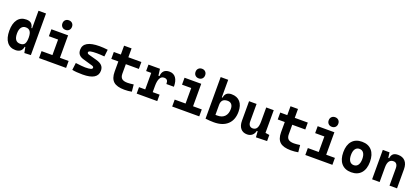

<svg xmlns="http://www.w3.org/2000/svg" viewBox="55 -1961 6920 3176"><g transform="rotate(20 3515.5 -373.0)"><path d="M241.7 9.8Q145.5 9.8 92 -59.6Q38.6 -128.9 38.6 -258.3Q38.6 -386.7 92 -457Q145.5 -527.3 242.7 -527.3Q299.3 -527.3 328.9 -501.7Q358.4 -476.1 367.2 -423.8H379.9V-732.4H512.2V0L398.9 4.9L380.4 -93.8H369.1Q361.3 -42 328.6 -16.1Q295.9 9.8 241.7 9.8ZM379.9 -258.3Q379.9 -333.5 354.7 -368.2Q329.6 -402.8 278.8 -402.8Q228.5 -402.8 201.2 -365Q173.8 -327.1 173.8 -258.3Q173.8 -114.7 278.8 -114.7Q335.4 -114.7 357.7 -148.9Q379.9 -183.1 379.9 -258.3Z M655.8 0V-122.1H847.2V-395.5H685.1V-517.6H979V-122.1H1132.3V0ZM907.2 -587.4Q869.6 -587.4 846.2 -610.8Q822.8 -634.3 822.8 -671.9Q822.8 -709.5 846.2 -732.9Q869.6 -756.3 907.2 -756.3Q944.8 -756.3 968.3 -732.9Q991.7 -709.5 991.7 -671.9Q991.7 -634.3 968.3 -610.8Q944.8 -587.4 907.2 -587.4Z M1424.8 9.8Q1308.6 9.8 1239.7 -4.9L1255.4 -131.3Q1316.9 -123.5 1358.9 -119.6Q1400.9 -115.7 1424.8 -115.7Q1491.2 -115.7 1521 -124.8Q1550.8 -133.8 1550.8 -153.8Q1550.8 -174.8 1520 -184.1L1351.6 -232.9Q1299.8 -248 1273.7 -279.1Q1247.6 -310.1 1247.6 -362.3Q1247.6 -527.3 1531.2 -527.3Q1564.5 -527.3 1600.3 -524.9Q1636.2 -522.5 1676.3 -517.6L1662.1 -395Q1617.7 -398.9 1584.5 -400.4Q1551.3 -401.9 1528.3 -401.9Q1451.7 -401.9 1417.2 -393.3Q1382.8 -384.8 1382.8 -365.2Q1382.8 -343.8 1412.1 -335.4L1557.1 -295.4Q1624 -277.3 1657 -242.9Q1689.9 -208.5 1689.9 -153.3Q1689.9 9.8 1424.8 9.8Z M2160.6 9.8Q2026.9 9.8 1967.3 -43.9Q1907.7 -97.7 1907.7 -215.8V-396H1783.7V-517.6H1907.7V-673.8H2039.6V-517.6H2269V-396H2039.6V-228.5Q2039.6 -169.4 2070.1 -142.6Q2100.6 -115.7 2170.4 -115.7Q2192.9 -115.7 2218.5 -118.4Q2244.1 -121.1 2276.9 -125.5L2288.6 -2Q2256.3 3.9 2225.8 6.8Q2195.3 9.8 2160.6 9.8Z M2615.7 -222.7V-113.3H2736.8V0H2374.5V-113.3H2483.9V-404.3H2394V-517.6H2596.2L2611.3 -400.9H2629.9Q2637.7 -527.3 2762.2 -527.3Q2835.9 -527.3 2875.2 -473.1Q2914.6 -418.9 2914.6 -316.9H2782.7Q2782.7 -362.8 2765.9 -382.8Q2749 -402.8 2711.9 -402.8Q2663.6 -402.8 2639.6 -356Q2615.7 -309.1 2615.7 -222.7Z M2999.5 0V-122.1H3190.9V-395.5H3028.8V-517.6H3322.8V-122.1H3476.1V0ZM3251 -587.4Q3213.4 -587.4 3189.9 -610.8Q3166.5 -634.3 3166.5 -671.9Q3166.5 -709.5 3189.9 -732.9Q3213.4 -756.3 3251 -756.3Q3288.6 -756.3 3312 -732.9Q3335.4 -709.5 3335.4 -671.9Q3335.4 -634.3 3312 -610.8Q3288.6 -587.4 3251 -587.4Z M3733.9 9.8Q3696.8 9.8 3660.6 7.1Q3624.5 4.4 3586.9 0V-732.4H3719.2V-423.8H3732.9Q3746.1 -527.3 3856 -527.3Q3953.6 -527.3 4007.1 -466.3Q4060.5 -405.3 4060.5 -293Q4060.5 -148.9 3975.3 -69.6Q3890.1 9.8 3733.9 9.8ZM3719.2 -291V-115.2Q3728 -114.7 3736.8 -114.7Q3745.6 -114.7 3754.4 -114.7Q3835.9 -114.7 3880.6 -161.4Q3925.3 -208 3925.3 -293Q3925.3 -345.7 3900.6 -374.3Q3876 -402.8 3830.6 -402.8Q3719.2 -402.8 3719.2 -291Z M4319.3 9.8Q4245.6 9.8 4205.1 -38.8Q4164.6 -87.4 4164.6 -175.8V-517.6H4296.9V-208.5Q4296.9 -164.1 4317.1 -139.9Q4337.4 -115.7 4373 -115.7Q4419.4 -115.7 4443.1 -151.6Q4466.8 -187.5 4466.8 -272V-517.6H4599.1V-118.2L4670.4 -107.4V0L4475.6 4.9L4468.3 -99.6H4453.1Q4440.9 -46.9 4405.8 -18.6Q4370.6 9.8 4319.3 9.8Z M5090.3 9.8Q4956.5 9.8 4897 -43.9Q4837.4 -97.7 4837.4 -215.8V-396H4713.4V-517.6H4837.4V-673.8H4969.2V-517.6H5198.7V-396H4969.2V-228.5Q4969.2 -169.4 4999.8 -142.6Q5030.3 -115.7 5100.1 -115.7Q5122.6 -115.7 5148.2 -118.4Q5173.8 -121.1 5206.5 -125.5L5218.3 -2Q5186 3.9 5155.5 6.8Q5125 9.8 5090.3 9.8Z M5343.3 0V-122.1H5534.7V-395.5H5372.6V-517.6H5666.5V-122.1H5819.8V0ZM5594.7 -587.4Q5557.1 -587.4 5533.7 -610.8Q5510.3 -634.3 5510.3 -671.9Q5510.3 -709.5 5533.7 -732.9Q5557.1 -756.3 5594.7 -756.3Q5632.3 -756.3 5655.8 -732.9Q5679.2 -709.5 5679.2 -671.9Q5679.2 -634.3 5655.8 -610.8Q5632.3 -587.4 5594.7 -587.4Z M6152.3 9.8Q6040.5 9.8 5979 -60.5Q5917.5 -130.9 5917.5 -258.8Q5917.5 -387.2 5979 -457.3Q6040.5 -527.3 6152.3 -527.3Q6264.2 -527.3 6325.7 -457.3Q6387.2 -387.2 6387.2 -258.8Q6387.2 -130.9 6325.7 -60.5Q6264.2 9.8 6152.3 9.8ZM6152.3 -115.7Q6200.2 -115.7 6226.1 -153.1Q6252 -190.4 6252 -258.8Q6252 -327.6 6226.1 -364.7Q6200.2 -401.9 6152.3 -401.9Q6105 -401.9 6078.9 -364.7Q6052.7 -327.6 6052.7 -258.8Q6052.7 -190.4 6078.9 -153.1Q6105 -115.7 6152.3 -115.7Z M6825.2 0V-304.2Q6825.2 -351.1 6805.9 -376.5Q6786.6 -401.9 6751 -401.9Q6651.4 -401.9 6651.4 -258.3V0H6519V-517.6H6637.2L6649.4 -423.8H6664.1Q6671.4 -476.1 6699.7 -501.7Q6728 -527.3 6785.6 -527.3Q6867.7 -527.3 6912.6 -477.5Q6957.5 -427.7 6957.5 -336.9V0Z"/></g></svg>

Font: CaskaydiaMono NF
Style: Bold
Weight: 700
Designer: Aaron Bell
Foundry: Saja Typeworks
Version: Version 2111.001; ttfautohint (v1.8.4);Nerd Fonts 3.1.1